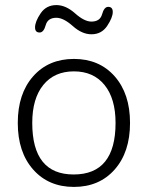

<svg xmlns="http://www.w3.org/2000/svg" viewBox="-20 -729 582 756"><path d="M271 7Q171 7 110.5 -61.5Q50 -130 50 -245Q50 -360 110.5 -428.5Q171 -497 271 -497Q371 -497 431.5 -428.5Q492 -360 492 -245Q492 -130 431.5 -61.5Q371 7 271 7ZM270 -42Q435 -42 435 -245Q435 -341 391.5 -394.5Q348 -448 271 -448Q194 -448 150.5 -394.5Q107 -341 107 -245Q107 -42 270 -42ZM340 -594Q303 -594 266.5 -626.5Q230 -659 202 -659Q168 -659 160 -630Q152 -601 136 -601Q118 -601 118 -621Q118 -644 140 -676.5Q162 -709 202 -709Q239 -709 275.5 -676.5Q312 -644 340 -644Q374 -644 382 -673Q390 -702 406 -702Q424 -702 424 -682Q424 -660 402 -627Q380 -594 340 -594Z"/></svg>

Font: Nunito VF Beta Light
Style: Regular
Weight: 300
Designer: Vernon Adams
Foundry: newtypography
Version: Version 3.001